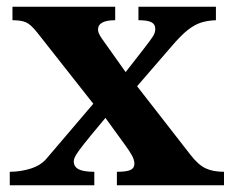

<svg xmlns="http://www.w3.org/2000/svg" viewBox="-20 -550 688 570"><path d="M353 -336 406 -404Q427 -431 434 -442Q441 -453 441 -464Q441 -478 429.5 -484Q418 -490 391 -490V-530H621V-490Q596 -489 577 -483Q558 -477 537.5 -461Q517 -445 489 -412L387 -294L545 -91Q568 -61 590 -50.5Q612 -40 645 -40V0H327V-40Q356 -40 367.5 -45.5Q379 -51 379 -64Q379 -75 372 -88Q365 -101 351 -120L293 -200L249 -147Q226 -119 215.5 -104.5Q205 -90 202 -83Q199 -76 199 -71Q199 -55 213.5 -47.5Q228 -40 260 -40V0H9V-40Q41 -40 71 -49.5Q101 -59 118 -79L257 -242L90 -454Q71 -478 56.5 -484Q42 -490 17 -490V-530H322V-490Q271 -490 271 -462Q271 -452 282 -436Z"/></svg>

Font: Libre Baskerville
Style: Bold
Weight: 700
Designer: Pablo Impallari, Rodrigo Fuenzalida
Foundry: Pablo Impallari, Rodrigo Fuenzalida
Version: Version 1.051; ttfautohint (v1.8.4.7-5d5b)